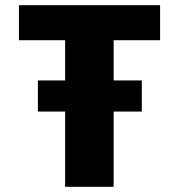

<svg xmlns="http://www.w3.org/2000/svg" viewBox="-20 -720 690 740"><path d="M126 -290V-410H526.5V-290ZM231 0V-565H53V-700H597V-565H418V0Z"/></svg>

Font: Trispace Thin ExtraBold
Style: Regular
Weight: 800
Version: Version 1.210